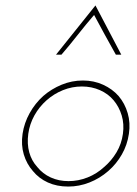

<svg xmlns="http://www.w3.org/2000/svg" viewBox="-20 -680 502 706"><path d="M63 -188Q57 -147 67.5 -112Q78 -77 101 -51Q123 -24 156 -9Q189 6 231 6Q271 6 309 -9Q347 -24 378 -51Q408 -77 428 -112Q448 -147 454 -188Q460 -228 449.5 -264Q439 -300 416 -327Q393 -353 359 -368.5Q325 -384 285 -384Q244 -384 206.5 -368.5Q169 -353 139 -327Q109 -300 89 -264Q69 -228 63 -188ZM84 -188Q89 -224 106.5 -255.5Q124 -287 151 -311Q178 -335 211.5 -348.5Q245 -362 281 -362Q317 -362 347.5 -348.5Q378 -335 398 -311Q418 -287 427.5 -255.5Q437 -224 432 -188Q427 -151 408.5 -120Q390 -89 363 -66Q336 -41 302 -27.5Q268 -14 232 -14Q196 -14 166.5 -27.5Q137 -41 117 -66Q96 -89 87.5 -120Q79 -151 84 -188ZM331 -660Q295 -615 258.5 -569.5Q222 -524 186 -479H206Q237 -515 266 -552Q295 -589 326 -625Q346 -588 365.5 -552Q385 -516 406 -479H426Q402 -524 378.5 -569.5Q355 -615 331 -660Z"/></svg>

Font: Josefin Slab Thin ExtraLight
Style: Italic
Weight: 250
Italic angle: -12°
Version: Version 2.000